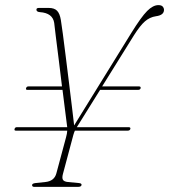

<svg xmlns="http://www.w3.org/2000/svg" viewBox="-20 -731 662 751"><path d="M37 -226.5Q38.5 -233.5 46 -233.5H243Q242.5 -235 242.5 -237Q240.5 -253 235.5 -292Q230.5 -331 224.5 -379.5H87Q80 -379.5 82 -386Q84 -393 91 -393H222.5Q216.5 -444 210 -495.5Q203.5 -547 198.5 -586.8Q193.5 -626.5 192 -641.5Q186 -680 136.5 -683.5Q122.5 -684.5 122.5 -693Q122 -700 132.5 -700H170.5Q192.5 -700 203.2 -689Q214 -678 218 -653Q220.5 -637.5 225.8 -598.8Q231 -560 237.2 -509.5Q243.5 -459 250 -406.5Q256.5 -354 261.8 -309.8Q267 -265.5 270 -240.5L493.5 -602Q532.5 -665 555.5 -688Q578.5 -711 599.5 -711Q611.5 -711 616.5 -705.2Q621.5 -699.5 621.5 -692Q621 -671.5 590 -667.5Q566 -664 547 -647.5Q528 -631 504 -593L379.5 -393H523.5Q531.5 -393 530 -386Q528.5 -379.5 520 -379.5H371.5L283 -237.5Q281.5 -235 280.5 -233.5H483.5Q491 -233.5 490 -227Q488 -220 480 -220H273Q269.5 -212.5 267 -203.5L226 -50Q222 -35 226.2 -27.8Q230.5 -20.5 246 -19L288.5 -15Q299.5 -14 299 -8Q298.5 0 284.5 0H114.5Q105.5 0 105.5 -7Q105.5 -13.5 119 -15L157 -19Q192.5 -22.5 200.5 -53L238.5 -194.5Q242.5 -209 243 -220H42Q35 -220 37 -226.5Z"/></svg>

Font: Fraunces 144pt S050 Thin
Style: Italic
Weight: 100
Italic angle: -16°
Version: Version 1.000; ttfautohint (v1.8.3)